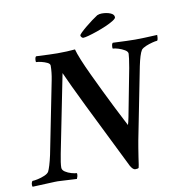

<svg xmlns="http://www.w3.org/2000/svg" viewBox="-95 -886 934 975"><g transform="rotate(-10 372.5 -398.5)"><path d="M524.4 5.9Q512.7 5.9 500 -15.6Q396.5 -223.6 332.5 -354.5Q268.6 -485.4 245.1 -539.1L165 -137.7Q160.2 -113.3 157.7 -95.7Q155.3 -78.1 155.3 -67.4Q155.3 -54.7 169.4 -45.4Q183.6 -36.1 201.2 -31.2Q218.8 -26.4 227.5 -26.4Q229.5 -26.4 229.5 -21.5Q229.5 -8.8 223.6 2.9Q178.7 1 149.9 -1Q121.1 -2.9 110.4 -2L-4.9 2.9Q-6.8 -2.9 -6.8 -4.9Q-6.8 -15.6 -3.9 -21Q-1 -26.4 0 -26.4Q9.8 -26.4 27.8 -30.3Q45.9 -34.2 63 -41.5Q80.1 -48.8 85.9 -58.6Q90.8 -68.4 97.2 -88.9Q103.5 -109.4 110.4 -140.6L184.6 -513.7Q188.5 -533.2 190.4 -551.8Q192.4 -570.3 192.4 -586.9Q192.4 -596.7 179.2 -603Q166 -609.4 149.9 -613.3Q133.8 -617.2 124 -617.2Q121.1 -617.2 121.1 -623Q121.1 -642.6 127.9 -646.5Q167 -644.5 194.3 -643.6Q221.7 -642.6 237.3 -642.6Q262.7 -642.6 285.6 -643.6Q308.6 -644.5 328.1 -646.5Q333 -627 348.1 -589.8Q363.3 -552.7 385.3 -506.3Q407.2 -460 430.2 -412.6Q453.1 -365.2 474.1 -323.7Q495.1 -282.2 509.3 -254.9Q523.4 -227.5 526.4 -221.7Q530.3 -232.4 536.1 -261.7L583 -505.9Q587.9 -534.2 590.3 -552.2Q592.8 -570.3 592.8 -578.1Q592.8 -588.9 578.1 -597.7Q563.5 -606.4 545.9 -611.8Q528.3 -617.2 518.6 -617.2Q516.6 -617.2 516.6 -623Q516.6 -642.6 523.4 -646.5Q564.5 -644.5 593.3 -643.6Q622.1 -642.6 637.7 -642.6Q657.2 -642.6 686 -643.6Q714.8 -644.5 752 -646.5Q752 -617.2 745.1 -617.2Q738.3 -617.2 721.2 -612.8Q704.1 -608.4 687.5 -601.6Q670.9 -594.7 663.1 -585.9Q656.2 -575.2 649.9 -554.7Q643.6 -534.2 637.7 -505.9L564.5 -134.8Q561.5 -119.1 558.1 -98.1Q554.7 -77.1 550.8 -51.8Q543.9 -1 542 2Q538.1 5.9 524.4 5.9ZM379.9 -697.3Q376 -697.3 371.6 -702.1Q367.2 -707 367.2 -711.9Q367.2 -714.8 377.9 -725.6Q388.7 -736.3 405.3 -750Q421.9 -763.7 439.5 -776.9Q457 -790 469.7 -797.9Q481.4 -802.7 493.2 -802.7Q518.6 -802.7 537.6 -794.9Q556.6 -787.1 556.6 -772.5Q556.6 -765.6 541 -755.9Q525.4 -746.1 502 -735.8Q478.5 -725.6 453.1 -716.8Q427.7 -708 407.7 -702.6Q387.7 -697.3 379.9 -697.3Z"/></g></svg>

Font: Crimson Text SemiBold
Style: Italic
Weight: 600
Italic angle: -11°
Designer: Sebastian Kosch
Foundry: Sebastian Kosch
Version: Version 1.100; ttfautohint (v1.8.4)